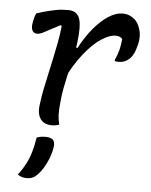

<svg xmlns="http://www.w3.org/2000/svg" viewBox="-56 -594 712 907"><g transform="rotate(5 300.0 -141.0)"><path d="M82 -513Q97 -518 112 -522.5Q127 -527 142.5 -530.5Q158 -534 172.5 -537Q187 -540 202 -541Q217 -542 232 -542Q249 -542 261 -536Q273 -530 280.5 -517.5Q288 -505 290.5 -484Q293 -463 291 -432.5Q289 -402 283 -362Q276 -327 268.5 -295.5Q261 -264 254 -233.5Q247 -203 241 -171.5Q235 -140 232 -104Q228 -69 229 -45.5Q230 -22 236 1Q228 4 219 5.5Q210 7 200 7Q177 7 161 -3.5Q145 -14 138 -36Q131 -58 137 -92Q141 -127 148.5 -162.5Q156 -198 164 -234.5Q172 -271 180 -308.5Q188 -346 195.5 -385Q203 -424 207 -464L202 -468Q172 -453 152.5 -442Q133 -431 119.5 -424.5Q106 -418 94 -418Q84 -418 77 -424Q70 -430 68 -442.5Q66 -455 70 -475Q72 -484 74.5 -493Q77 -502 82 -513ZM488 -548Q508 -548 522.5 -541.5Q537 -535 548 -525Q560 -513 566.5 -498.5Q573 -484 576 -469.5Q579 -455 578.5 -443.5Q578 -432 577 -425L574 -410Q571 -397 566 -381.5Q561 -366 551.5 -352Q542 -338 526.5 -328.5Q511 -319 488 -319Q484 -319 479.5 -319.5Q475 -320 471 -321V-327Q483 -353 489 -377.5Q495 -402 497 -428Q491 -435 483 -438Q475 -441 465 -441Q436 -441 397 -415.5Q358 -390 315.5 -336.5Q273 -283 233 -200L265 -374L290 -367Q319 -422 353 -462.5Q387 -503 422 -525.5Q457 -548 488 -548ZM135 71Q146 67 155 65.5Q164 64 177 64Q201 64 212 74.5Q223 85 219 110Q215 136 205 162Q195 188 181 210.5Q167 233 151 248Q142 257 131 261.5Q120 266 106 266Q92 266 82 263Q72 260 62 253Q83 225 97 198Q111 171 120 140Q129 109 135 71Z"/></g></svg>

Font: Rec Mono Duotone
Style: Italic
Weight: 400
Italic angle: -10°
Monospace: yes
Version: Version 1.085; ttfautohint (v1.8.4.7-5d5b)